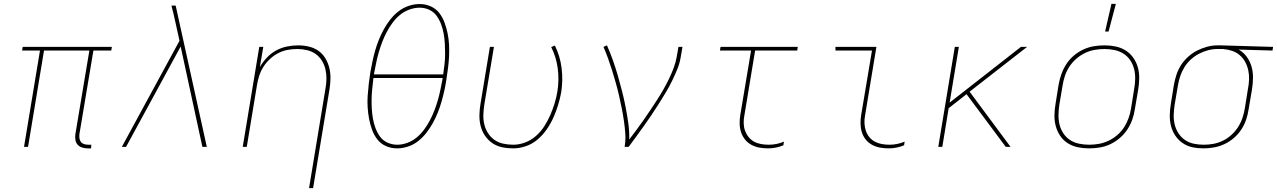

<svg xmlns="http://www.w3.org/2000/svg" viewBox="-20 -764 6644 999"><path d="M454 8H436Q421 8 407 3.5Q393 -1 384 -11Q375 -21 372.5 -35.5Q370 -50 372 -65L445 -501H209L126 0H105L188 -501H95L98 -520H562L559 -501H466L393 -65Q392 -54 393.5 -43.5Q395 -33 401.5 -25Q408 -17 418.5 -14Q429 -11 440 -11H455Z M614 0 914 -552 891 -656Q887 -676 882 -695.5Q877 -715 872 -735H894L1056 0H1033L920 -522L636 0Z M1588 215 1673 -300Q1678 -326 1678.5 -352Q1679 -378 1673.5 -402.5Q1668 -427 1655 -448Q1642 -469 1622.5 -483Q1603 -497 1578 -503Q1553 -509 1527 -509Q1503 -509 1477.5 -504.5Q1452 -500 1428.5 -488Q1405 -476 1385 -457.5Q1365 -439 1351 -417Q1337 -395 1329 -370.5Q1321 -346 1317 -321L1264 0H1243L1329 -520H1350L1332 -415Q1347 -441 1368.5 -464Q1390 -487 1417 -501.5Q1444 -516 1473 -522Q1502 -528 1531 -528Q1560 -528 1587.5 -521.5Q1615 -515 1637 -499.5Q1659 -484 1673 -460.5Q1687 -437 1693.5 -410.5Q1700 -384 1699.5 -355Q1699 -326 1694 -297L1609 215Z M2046 8Q2015 8 1988 -4Q1961 -16 1943.5 -38.5Q1926 -61 1916 -88.5Q1906 -116 1900.5 -145Q1895 -174 1893 -204Q1891 -234 1893 -264.5Q1895 -295 1898.5 -326Q1902 -357 1907 -388Q1912 -416 1918 -444.5Q1924 -473 1932 -501Q1940 -529 1951 -556.5Q1962 -584 1976.5 -610.5Q1991 -637 2010 -661.5Q2029 -686 2053.5 -705Q2078 -724 2106.5 -733.5Q2135 -743 2163 -743Q2194 -743 2221 -731Q2248 -719 2265.5 -696.5Q2283 -674 2293 -646.5Q2303 -619 2309 -590Q2315 -561 2316.5 -531Q2318 -501 2316.5 -470.5Q2315 -440 2311 -409Q2307 -378 2302 -347Q2298 -319 2291.5 -290.5Q2285 -262 2277 -234Q2269 -206 2258 -178.5Q2247 -151 2232.5 -124.5Q2218 -98 2199 -73.5Q2180 -49 2156 -30Q2132 -11 2103 -1.5Q2074 8 2046 8ZM1926 -377H2286Q2290 -404 2293 -431Q2296 -458 2296 -484.5Q2296 -511 2294.5 -537.5Q2293 -564 2288.5 -589Q2284 -614 2275 -638Q2266 -662 2251.5 -682Q2237 -702 2213.5 -713Q2190 -724 2163 -724Q2137 -724 2109.5 -714Q2082 -704 2060 -685.5Q2038 -667 2021 -643.5Q2004 -620 1991 -595Q1978 -570 1968 -543.5Q1958 -517 1950.5 -491Q1943 -465 1937.5 -438Q1932 -411 1927 -385ZM2047 -11Q2073 -11 2100 -21Q2127 -31 2149 -49.5Q2171 -68 2188 -91.5Q2205 -115 2218 -140Q2231 -165 2241 -191.5Q2251 -218 2258.5 -244Q2266 -270 2271.5 -297Q2277 -324 2282 -350L2283 -358H1923Q1920 -331 1917 -304Q1914 -277 1913.5 -250.5Q1913 -224 1914.5 -197.5Q1916 -171 1920.5 -146Q1925 -121 1934 -97Q1943 -73 1957.5 -53Q1972 -33 1996 -22Q2020 -11 2047 -11Z M2650 8Q2620 8 2592 2Q2564 -4 2541.5 -19.5Q2519 -35 2503.5 -58Q2488 -81 2481 -108Q2474 -135 2474.5 -164.5Q2475 -194 2480 -223L2529 -520H2550L2500 -220Q2496 -194 2495 -167.5Q2494 -141 2500 -116.5Q2506 -92 2519.5 -71Q2533 -50 2553 -36Q2573 -22 2598.5 -16.5Q2624 -11 2651 -11Q2681 -11 2712 -22.5Q2743 -34 2768.5 -56.5Q2794 -79 2812 -107Q2830 -135 2843 -165Q2856 -195 2865.5 -225.5Q2875 -256 2880 -287Q2890 -348 2882 -408Q2874 -468 2848 -519L2867 -527Q2894 -473 2902 -410.5Q2910 -348 2900 -284Q2894 -251 2884 -218Q2874 -185 2860 -153.5Q2846 -122 2825.5 -92Q2805 -62 2777.5 -38.5Q2750 -15 2716.5 -3.5Q2683 8 2650 8Z M3230 0Q3236 -35 3233.5 -69.5Q3231 -104 3226 -137.5Q3221 -171 3214.5 -203.5Q3208 -236 3200.5 -268.5Q3193 -301 3184 -333Q3175 -365 3165 -397Q3155 -429 3144 -459.5Q3133 -490 3120 -520L3138 -528Q3155 -490 3169 -450.5Q3183 -411 3194.5 -371Q3206 -331 3216.5 -290Q3227 -249 3235 -207.5Q3243 -166 3249 -124Q3255 -82 3254 -38Q3273 -63 3292 -88.5Q3311 -114 3329 -140Q3347 -166 3364.5 -192Q3382 -218 3399 -244.5Q3416 -271 3431.5 -298Q3447 -325 3460.5 -353Q3474 -381 3485 -410Q3496 -439 3501 -468L3510 -520H3531L3522 -468Q3517 -436 3504.5 -405Q3492 -374 3477 -343.5Q3462 -313 3444.5 -283.5Q3427 -254 3408.5 -225Q3390 -196 3371 -167.5Q3352 -139 3332 -111Q3312 -83 3291.5 -55Q3271 -27 3251 0Z M3976 8Q3953 8 3931 4Q3909 0 3889.5 -10.5Q3870 -21 3856.5 -38Q3843 -55 3836 -76Q3829 -97 3828.5 -120Q3828 -143 3832 -167L3888 -501H3726L3729 -520H4131L4128 -501H3909L3853 -163Q3849 -143 3849.5 -122.5Q3850 -102 3856.5 -84Q3863 -66 3875 -51Q3887 -36 3903.5 -27Q3920 -18 3940 -14.5Q3960 -11 3980 -11Q4000 -11 4020 -15Q4040 -19 4059 -27L4056 -8Q4037 0 4016.5 4Q3996 8 3976 8Z M4605 8Q4581 8 4559 4Q4537 0 4517.5 -10.5Q4498 -21 4484.5 -38Q4471 -55 4464.5 -76Q4458 -97 4457.5 -120Q4457 -143 4461 -167L4517 -501H4327V-520H4540L4481 -163Q4477 -143 4478 -122.5Q4479 -102 4485 -84Q4491 -66 4503 -51Q4515 -36 4532 -27Q4549 -18 4568.5 -14.5Q4588 -11 4609 -11Q4628 -11 4648 -15Q4668 -19 4687 -27L4684 -8Q4665 0 4644.5 4Q4624 8 4605 8Z M5213 0 5009 -274 4916 -201 4883 0H4862L4948 -520H4969L4921 -230L5292 -520H5324L5025 -287L5238 0Z M5646 8Q5616 8 5587.5 2Q5559 -4 5535.5 -19Q5512 -34 5496.5 -57Q5481 -80 5473.5 -107Q5466 -134 5466.5 -164Q5467 -194 5472 -223L5488 -323Q5493 -351 5502.5 -378Q5512 -405 5528 -430Q5544 -455 5567 -474.5Q5590 -494 5617 -506.5Q5644 -519 5672 -523.5Q5700 -528 5727 -528Q5757 -528 5785.5 -522Q5814 -516 5837.5 -501Q5861 -486 5877 -463Q5893 -440 5900.5 -413Q5908 -386 5907.5 -356Q5907 -326 5902 -297L5885 -197Q5881 -169 5871.5 -142Q5862 -115 5845.5 -90Q5829 -65 5806 -45.5Q5783 -26 5756.5 -13.5Q5730 -1 5701.5 3.5Q5673 8 5646 8ZM5647 -11Q5672 -11 5697.5 -15.5Q5723 -20 5747.5 -31.5Q5772 -43 5793 -61Q5814 -79 5828.5 -101.5Q5843 -124 5852 -149Q5861 -174 5865 -200L5881 -300Q5886 -326 5886.5 -353Q5887 -380 5881 -404.5Q5875 -429 5861 -450Q5847 -471 5826 -484.5Q5805 -498 5779.5 -503.5Q5754 -509 5727 -509Q5702 -509 5676 -504.5Q5650 -500 5626 -488.5Q5602 -477 5581 -459Q5560 -441 5545 -418.5Q5530 -396 5521.5 -371Q5513 -346 5509 -320L5492 -220Q5488 -194 5487.5 -167Q5487 -140 5493 -115.5Q5499 -91 5513 -70Q5527 -49 5547.5 -35.5Q5568 -22 5594 -16.5Q5620 -11 5647 -11ZM5730 -600 5763 -744H5786L5748 -600Z M6242 8Q6212 8 6184 2Q6156 -4 6133.5 -19.5Q6111 -35 6095.5 -58Q6080 -81 6073 -108Q6066 -135 6066.5 -164.5Q6067 -194 6072 -223L6088 -323Q6093 -350 6101.5 -376Q6110 -402 6125.5 -426Q6141 -450 6163 -469.5Q6185 -489 6210 -501.5Q6235 -514 6261.5 -521Q6288 -528 6315 -528H6331L6604 -520L6601 -501L6425 -506Q6450 -492 6467 -468.5Q6484 -445 6492 -417Q6500 -389 6499.5 -358Q6499 -327 6494 -297L6477 -197Q6473 -169 6464 -142Q6455 -115 6439 -90.5Q6423 -66 6400.5 -46.5Q6378 -27 6351.5 -14.5Q6325 -2 6297 3Q6269 8 6242 8ZM6243 -11Q6268 -11 6293 -15.5Q6318 -20 6342 -31.5Q6366 -43 6386.5 -61.5Q6407 -80 6421.5 -102.5Q6436 -125 6444.5 -150Q6453 -175 6457 -200L6473 -300Q6478 -325 6479 -349.5Q6480 -374 6475 -397.5Q6470 -421 6459 -441.5Q6448 -462 6430.5 -477Q6413 -492 6390.5 -499.5Q6368 -507 6343 -509H6314Q6290 -509 6265.5 -502.5Q6241 -496 6218 -484Q6195 -472 6175.5 -454Q6156 -436 6142.5 -414Q6129 -392 6121 -368Q6113 -344 6109 -320L6092 -220Q6088 -194 6087 -167.5Q6086 -141 6092 -116.5Q6098 -92 6111.5 -71Q6125 -50 6145 -36Q6165 -22 6190.5 -16.5Q6216 -11 6243 -11Z"/></svg>

Font: Iosevka Thin Extended Oblique
Style: Regular
Weight: 100
Width: 7
Italic angle: -9°
Monospace: yes
Designer: Belleve Invis
Foundry: Belleve Invis
Version: Version 32.5.0; ttfautohint (v1.8.4)